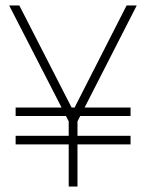

<svg xmlns="http://www.w3.org/2000/svg" viewBox="-20 -680 553 700"><path d="M37 -185H230.5V-237.5L220.5 -257H37V-288H204.5L13.5 -660H50.5L241 -288H252L441.5 -660H478.5L288.5 -288H456V-257H272.5L262.5 -237.5V-185H456V-153.5H262.5V0H230.5V-153.5H37Z"/></svg>

Font: League Spartan ExtraLight
Style: Regular
Weight: 200
Foundry: The League of Moveable Type
Version: Version 2.002